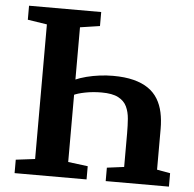

<svg xmlns="http://www.w3.org/2000/svg" viewBox="-53 -796 857 849"><g transform="rotate(5 376.0 -371.5)"><path d="M269.7 -433.9Q293.9 -444.5 322 -451.7Q350.1 -458.9 380.1 -462.7Q410.1 -466.5 439.4 -466.5Q491.8 -466.5 530.5 -456.6Q569.2 -446.7 595.9 -428.3Q622.5 -409.9 638.5 -383.5Q654.6 -357 661.7 -323.8Q668.9 -290.5 668.9 -251.3V-70.1L727.7 -59.6V0H447V-59.6L522.9 -69.4V-218.9Q522.9 -252.4 520.6 -282.8Q518.3 -313.2 507 -337.2Q495.6 -361.2 469.2 -375Q442.8 -388.8 394.9 -388.8Q356.9 -388.8 322.3 -382Q287.8 -375.2 269.7 -365.9ZM127.6 -70.1V-667.6L41.8 -680.8V-743H362.1V-680.8L274.5 -667.6V-69.7L362.1 -58.6V0H42.6V-59.6Z"/></g></svg>

Font: Merriweather 7pt Light
Style: Regular
Weight: 300
Designer: Eben Sorkin
Foundry: Eben Sorkin
Version: Version 2.200;gftools[0.9.31]